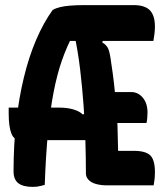

<svg xmlns="http://www.w3.org/2000/svg" viewBox="-20 -725 640 751"><path d="M155 -2Q148 0 140.5 2Q133 4 125 5Q117 6 108 6Q70 6 51.5 -8.5Q33 -23 33 -55Q33 -158 43.5 -250Q54 -342 73.5 -422.5Q93 -503 121.5 -569.5Q150 -636 186 -686Q198 -693 214.5 -697Q231 -701 254.5 -703Q278 -705 309 -705H503Q547 -705 566.5 -684.5Q586 -664 586 -621Q586 -608 584 -591.5Q582 -575 580 -565H224L267 -591Q242 -545 222.5 -489.5Q203 -434 189.5 -363.5Q176 -293 167.5 -204Q159 -115 155 -2ZM270 -594 389 -587 380 -559Q397 -549 403.5 -534Q410 -519 415 -479Q421 -441 425.5 -402Q430 -363 434 -321Q438 -279 439.5 -233Q441 -187 442 -135H503Q550 -135 568 -117Q586 -99 586 -52Q586 -37 584.5 -23.5Q583 -10 581 0H399Q374 0 355 -5.5Q336 -11 326 -22Q316 -33 316 -47Q316 -108 314 -174.5Q312 -241 307 -311Q302 -381 293.5 -453Q285 -525 270 -594ZM14 -304H215Q243 -304 267 -297Q291 -290 304 -277L337 -292V-177H57Q35 -177 24.5 -203Q14 -229 14 -281ZM383 -365H493Q520 -365 538.5 -343Q557 -321 557 -285Q557 -274 556 -263.5Q555 -253 553 -244H383Z"/></svg>

Font: Recursive Monospace Casual
Style: Bold
Weight: 700
Version: Version 1.047